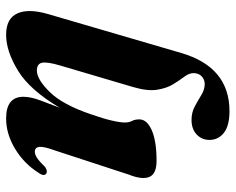

<svg xmlns="http://www.w3.org/2000/svg" viewBox="-90 -418 752 612"><g transform="rotate(-90 286.0 -112.0)"><path d="M423 90Q378 243.5 237.5 243.5Q191.5 243.5 168.8 225.8Q146 208 146 179.5Q146 155.5 163.2 139Q180.5 122.5 210 122.5Q233.5 122.5 253 133Q272.5 143.5 289.5 154Q306.5 164.5 324 164.5Q338.5 164.5 348.5 155Q358.5 145.5 359 129.5Q359 115 347.8 100Q336.5 85 323.8 64.5Q311 44 306 13.2Q301 -17.5 314.5 -63.5L383 -295.5Q395.5 -337.5 392 -354Q388.5 -370.5 367 -370.5Q339 -370.5 298.5 -329.2Q258 -288 227.5 -197.5Q214 -159 207.8 -132Q201.5 -105 201.5 -90Q201.5 -77 206.5 -67.2Q211.5 -57.5 211.5 -44Q211.5 -19.5 176.8 -4.2Q142 11 79.5 11Q37.5 11 28 -12Q18.5 -35 35.5 -77.5L112 -311.5Q125.5 -348.5 123.8 -362.8Q122 -377 108.5 -377Q99.5 -377 88.8 -370Q78 -363 60 -344.5Q48.5 -336.5 40.5 -339.5Q27.5 -346.5 41.5 -365.5Q70.5 -411.5 117.8 -440Q165 -468.5 214.5 -468.5Q283.5 -468.5 283.5 -413.5Q283.5 -390.5 272 -359.5Q260.5 -328.5 248.5 -297.5Q305 -393 367 -430.8Q429 -468.5 481 -468.5Q533.5 -468.5 549.5 -432.2Q565.5 -396 546.5 -332.5Z"/></g></svg>

Font: Fraunces 72pt
Style: Bold Italic
Weight: 700
Italic angle: -16°
Version: Version 1.000;[b76b70a41]